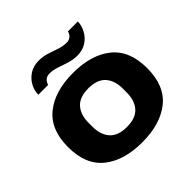

<svg xmlns="http://www.w3.org/2000/svg" viewBox="-185 -895 1078 1078"><g transform="rotate(-45 354.0 -356.0)"><path d="M130 -590Q130 -622 146.5 -653Q163 -684 193.5 -704Q224 -724 267 -724Q301 -724 332 -714Q363 -704 392 -694Q421 -684 450 -684Q469 -684 482 -695Q495 -706 499 -724H578Q577 -692 560.5 -661Q544 -630 513.5 -610Q483 -590 440 -590Q407 -590 376 -600Q345 -610 315.5 -620Q286 -630 258 -630Q238 -630 225.5 -619Q213 -608 208 -590ZM354 12Q209 12 124.5 -56Q40 -124 40 -264Q40 -403 124.5 -471Q209 -539 354 -539Q499 -539 583.5 -471Q668 -403 668 -264Q668 -124 583.5 -56Q499 12 354 12ZM354 -110Q424 -110 457 -147Q490 -184 490 -249V-278Q490 -343 457 -380Q424 -417 354 -417Q284 -417 251 -380Q218 -343 218 -278V-249Q218 -184 251 -147Q284 -110 354 -110Z"/></g></svg>

Font: Archivo SemiExpanded ExtraBold
Style: Regular
Weight: 800
Width: 6
Designer: Hector Gatti
Foundry: Omnibus-Type
Version: Version 2.001; ttfautohint (v1.8.3)